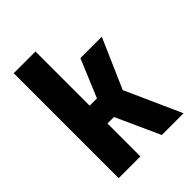

<svg xmlns="http://www.w3.org/2000/svg" viewBox="-190 -742 837 837"><g transform="rotate(-45 228.0 -323.5)"><path d="M297 -488 224 -313H179V-647H45V0H179V-203H219L311 0H445L329 -259L429 -488Z"/></g></svg>

Font: sklik
Style: Regular
Weight: 400
Designer: Joe Prince
Foundry: Joe Prince
Version: Version 1.001